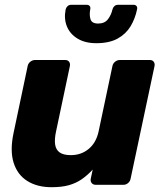

<svg xmlns="http://www.w3.org/2000/svg" viewBox="-20 -770 680 800"><path d="M194.5 10Q134.8 10 93.5 -16.1Q52.3 -42.1 36.6 -92.5Q21 -142.9 36.5 -215.9L95.3 -494.9Q97.3 -505.5 106.3 -512.8Q115.4 -520 126 -520H251.7Q262.4 -520 267.8 -512.8Q273.2 -505.5 271.2 -494.9L213.5 -222.1Q206.5 -189.9 209.7 -167.9Q212.9 -146 228.7 -134.8Q244.5 -123.6 275.1 -123.6Q318.2 -123.6 349.4 -149.4Q380.6 -175.2 390.8 -222.1L448.5 -494.9Q450.5 -505.5 459.6 -512.8Q468.6 -520 479.3 -520H604.4Q615 -520 620.4 -512.8Q625.9 -505.5 623.9 -494.9L524.1 -25.1Q522.1 -14.5 513.6 -7.2Q505 0 494.4 0H378.6Q368 0 362.1 -7.2Q356.1 -14.5 358.1 -25.1L366.3 -63.4Q344.5 -39.8 320.8 -23.3Q297 -6.9 267.2 1.6Q237.4 10 194.5 10ZM381.2 -590Q334.6 -590 303.1 -609.2Q271.5 -628.4 258.6 -660.4Q245.8 -692.4 253.6 -731Q255.6 -739 261.6 -744.5Q267.6 -750 276.6 -750H341Q350 -750 354 -744.5Q358 -739 356 -731Q351.6 -708.2 357 -690.1Q362.4 -671.9 388.9 -671.9Q416.4 -671.9 430 -690.1Q443.6 -708.2 448.7 -731Q450.7 -739 456.7 -744.5Q462.7 -750 471.7 -750H536.1Q545.1 -750 549.1 -744.5Q553.1 -739 551.1 -731Q543.2 -692.4 524 -660.4Q504.7 -628.4 470 -609.2Q435.2 -590 381.2 -590Z"/></svg>

Font: Rubik Light
Style: Italic
Weight: 300
Italic angle: -12°
Designer: Hubert and Fischer
Foundry: Hubert and Fischer
Version: Version 2.300;gftools[0.9.30]